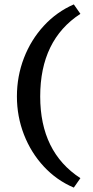

<svg xmlns="http://www.w3.org/2000/svg" viewBox="-20 -731 422 874"><path d="M57 -292Q57 -384 89 -467Q121 -550 179.5 -613.5Q238 -677 316 -711L346 -668Q163 -549 163 -292Q163 -39 346 80L316 123Q238 90 179.5 27Q121 -36 89 -118.5Q57 -201 57 -292Z"/></svg>

Font: Ysabeau Semibold
Style: Regular
Weight: 600
Designer: Christian Thalmann (Catharsis Fonts)
Version: Version 0.003